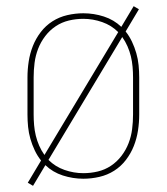

<svg xmlns="http://www.w3.org/2000/svg" viewBox="-20 -571 540 622"><path d="M87 31 70 21 113 -51Q101 -66 92.5 -84Q84 -102 78.5 -121Q73 -140 71 -160Q69 -180 69 -200V-320Q69 -346 73 -372Q77 -398 86.5 -422Q96 -446 112 -467Q128 -488 150 -502Q172 -516 198 -522Q224 -528 250 -528Q284 -528 316.5 -517.5Q349 -507 373 -484L413 -551L430 -541L387 -469Q399 -454 407.5 -436Q416 -418 421.5 -399Q427 -380 429 -360Q431 -340 431 -320V-200Q431 -174 427 -148Q423 -122 413.5 -98Q404 -74 388 -53Q372 -32 350 -18Q328 -4 302 2Q276 8 250 8Q216 8 183.5 -2.5Q151 -13 127 -36ZM124 -69 363 -467Q341 -489 311 -499.5Q281 -510 250 -510Q226 -510 203 -504.5Q180 -499 160.5 -486Q141 -473 126.5 -454Q112 -435 103.5 -413Q95 -391 92 -367.5Q89 -344 89 -320V-200Q89 -183 90.5 -165.5Q92 -148 96 -131.5Q100 -115 107 -99Q114 -83 124 -69ZM250 -10Q274 -10 297 -15.5Q320 -21 339.5 -34Q359 -47 373.5 -66Q388 -85 396.5 -107Q405 -129 408 -152.5Q411 -176 411 -200V-320Q411 -337 409.5 -354.5Q408 -372 404 -388.5Q400 -405 393 -421Q386 -437 376 -451L137 -53Q159 -31 189 -20.5Q219 -10 250 -10Z"/></svg>

Font: Iosevka Curly Slab Thin
Style: Regular
Weight: 100
Monospace: yes
Designer: Belleve Invis
Foundry: Belleve Invis
Version: Version 22.1.2; ttfautohint (v1.8.4)